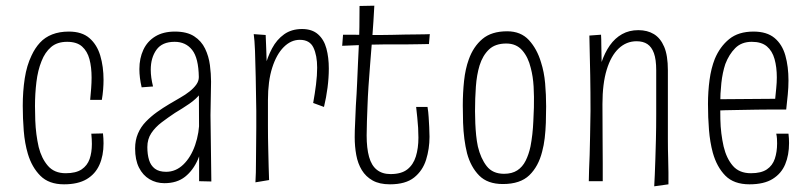

<svg xmlns="http://www.w3.org/2000/svg" viewBox="-20 -637 2850 675"><path d="M205 11Q152 11 122 -19Q92 -49 78 -96Q67 -133 63.5 -177Q60 -221 60 -265Q60 -316 67 -361.5Q74 -407 91 -442Q103 -468 120.5 -487Q138 -506 163.5 -516Q189 -526 222 -526Q268 -526 294.5 -503Q321 -480 332.5 -441.5Q344 -403 344 -356Q344 -340 342.5 -321.5Q341 -303 338 -286H297Q299 -306 300.5 -326.5Q302 -347 302 -364Q302 -401 294.5 -429Q287 -457 268.5 -473.5Q250 -490 216 -490Q181 -490 159.5 -471.5Q138 -453 126 -422Q113 -390 108 -348.5Q103 -307 103 -264Q103 -239 104 -213.5Q105 -188 108 -165Q111 -142 116 -120Q126 -80 148.5 -54Q171 -28 211 -28Q247 -28 267 -41.5Q287 -55 295 -78Q303 -101 303 -131Q303 -139 302.5 -148Q302 -157 301 -167L342 -168Q343 -159 343.5 -150.5Q344 -142 344 -133Q344 -90 329.5 -57.5Q315 -25 284.5 -7Q254 11 205 11Z M680 0V-137L679 -366Q678 -433 655.5 -461.5Q633 -490 594 -490Q550 -490 530 -462Q510 -434 510 -392Q510 -378 512 -363.5Q514 -349 518 -333L478 -330Q474 -347 472 -363Q470 -379 470 -394Q470 -432 484 -462Q498 -492 526 -509Q554 -526 595 -526Q637 -526 662.5 -509.5Q688 -493 701 -466Q714 -439 718 -408Q722 -377 722 -350L720 -232L723 1ZM558 7Q529 7 505.5 -7Q482 -21 468.5 -48Q455 -75 455 -115Q455 -144 465 -167.5Q475 -191 493 -209.5Q511 -228 532 -243Q553 -258 575 -271Q595 -283 613.5 -293.5Q632 -304 646.5 -315.5Q661 -327 670 -339.5Q679 -352 679 -366L701 -356Q701 -329 685.5 -309Q670 -289 646 -272.5Q622 -256 595 -240Q571 -224 548.5 -207Q526 -190 512 -169Q498 -148 498 -120Q498 -94 504 -74.5Q510 -55 524.5 -44Q539 -33 564 -33Q598 -33 624.5 -58.5Q651 -84 666 -127Q681 -170 681 -220L708 -267Q707 -214 700 -165Q693 -116 676 -77Q659 -38 630.5 -15.5Q602 7 558 7Z M1081 -275Q1087 -308 1091 -340Q1095 -372 1095 -399Q1095 -442 1082 -469.5Q1069 -497 1034 -497Q1003 -497 977.5 -471.5Q952 -446 937 -399Q922 -352 922 -285L893 -248Q894 -282 897.5 -321.5Q901 -361 910.5 -398.5Q920 -436 936.5 -467Q953 -498 979 -516.5Q1005 -535 1042 -535Q1077 -535 1098 -516.5Q1119 -498 1127.5 -466.5Q1136 -435 1136 -396Q1136 -364 1131.5 -329Q1127 -294 1119 -261ZM878 4Q879 -10 879.5 -31Q880 -52 880 -77.5Q880 -103 880.5 -131.5Q881 -160 881 -189.5Q881 -219 881 -247Q880 -313 879 -366.5Q878 -420 876.5 -458.5Q875 -497 872 -517L914 -514Q915 -495 916 -464.5Q917 -434 918.5 -390.5Q920 -347 922 -285Q922 -236 922 -193.5Q922 -151 923 -115Q924 -79 924.5 -51.5Q925 -24 926 -4Z M1351 11Q1314 11 1290 -2.5Q1266 -16 1252 -39Q1238 -62 1232.5 -92Q1227 -122 1227 -155Q1227 -178 1228.5 -205.5Q1230 -233 1231 -265Q1234 -309 1235.5 -345.5Q1237 -382 1238.5 -414Q1240 -446 1241.5 -477.5Q1243 -509 1243.5 -542.5Q1244 -576 1244 -616L1296 -617Q1293 -559 1289 -508Q1285 -457 1281.5 -414Q1278 -371 1275.5 -333.5Q1273 -296 1272 -265Q1271 -237 1270 -211Q1269 -185 1269 -161Q1269 -116 1277.5 -85.5Q1286 -55 1305 -40Q1324 -25 1353 -25Q1391 -25 1412 -41.5Q1433 -58 1442 -87Q1451 -116 1451 -153Q1451 -170 1450 -187.5Q1449 -205 1447 -223.5Q1445 -242 1443 -261H1483Q1486 -243 1487 -225Q1488 -207 1489 -190Q1490 -173 1490 -156Q1490 -114 1478 -75.5Q1466 -37 1436 -13Q1406 11 1351 11ZM1183 -476 1186 -515Q1185 -515 1193.5 -515Q1202 -515 1217 -515Q1232 -515 1250 -514.5Q1268 -514 1286.5 -514Q1305 -514 1322 -514Q1338 -514 1359.5 -514.5Q1381 -515 1404 -515.5Q1427 -516 1447 -516Q1467 -516 1479 -516.5Q1491 -517 1491 -517L1488 -482Q1488 -482 1477.5 -482Q1467 -482 1450.5 -481.5Q1434 -481 1414 -481Q1394 -481 1374 -481Q1354 -481 1337 -481Q1310 -481 1282.5 -480Q1255 -479 1232.5 -478Q1210 -477 1196.5 -476.5Q1183 -476 1183 -476Z M1748 10Q1694 10 1664.5 -20Q1635 -50 1622 -98Q1616 -122 1612.5 -149Q1609 -176 1608 -205.5Q1607 -235 1607 -266Q1607 -311 1611.5 -353Q1616 -395 1628 -428Q1644 -473 1676 -500Q1708 -527 1763 -527Q1811 -527 1839.5 -496Q1868 -465 1882 -418Q1893 -384 1896.5 -344Q1900 -304 1900 -263Q1900 -233 1899 -205Q1898 -177 1895 -151.5Q1892 -126 1886 -104Q1873 -52 1841 -21Q1809 10 1748 10ZM1752 -26Q1780 -26 1798.5 -38Q1817 -50 1828 -72Q1839 -94 1845 -122Q1849 -143 1851.5 -165Q1854 -187 1855 -211Q1856 -235 1857 -259Q1858 -297 1856 -332.5Q1854 -368 1846 -398Q1837 -436 1816 -460Q1795 -484 1760 -484Q1721 -484 1699 -463Q1677 -442 1666 -407Q1656 -374 1653 -332.5Q1650 -291 1650 -246Q1650 -225 1651 -203Q1652 -181 1654 -161Q1656 -141 1660 -122Q1670 -80 1691 -53Q1712 -26 1752 -26Z M2330 11 2280 18Q2281 1 2282 -23Q2283 -47 2284 -77.5Q2285 -108 2286 -147.5Q2287 -187 2287 -235Q2287 -257 2287 -284.5Q2287 -312 2287 -340Q2287 -368 2287 -390Q2287 -428 2279 -450Q2271 -472 2256 -482Q2241 -492 2218 -492Q2182 -492 2155 -466.5Q2128 -441 2113 -392Q2098 -343 2098 -271L2070 -247Q2070 -295 2076 -337.5Q2082 -380 2094 -416Q2106 -452 2124 -477.5Q2142 -503 2167 -517Q2192 -531 2224 -531Q2256 -531 2279 -517Q2302 -503 2315 -472.5Q2328 -442 2328 -390Q2328 -369 2328 -350.5Q2328 -332 2328 -315Q2328 -298 2328 -279.5Q2328 -261 2328 -238Q2328 -186 2328 -148Q2328 -110 2329 -81.5Q2330 -53 2330 -30.5Q2330 -8 2330 11ZM2050 0Q2050 -20 2051 -42Q2052 -64 2053 -92Q2054 -120 2054.5 -157.5Q2055 -195 2056 -247Q2056 -316 2055 -372Q2054 -428 2053 -465Q2052 -502 2052 -512L2093 -515Q2094 -501 2094 -478Q2094 -455 2095 -424.5Q2096 -394 2096.5 -355.5Q2097 -317 2098 -271Q2098 -202 2098.5 -150.5Q2099 -99 2099 -63Q2099 -27 2099 0Z M2615 11Q2560 11 2530 -19.5Q2500 -50 2486 -100Q2476 -137 2472.5 -180.5Q2469 -224 2469 -271Q2469 -315 2474.5 -356Q2480 -397 2493 -430Q2511 -473 2543.5 -499.5Q2576 -526 2629 -526Q2676 -526 2703 -503.5Q2730 -481 2741 -442Q2752 -403 2752 -354Q2752 -330 2749.5 -304.5Q2747 -279 2744 -252L2705 -287Q2707 -308 2709 -327.5Q2711 -347 2711 -365Q2711 -401 2703 -429.5Q2695 -458 2676 -474Q2657 -490 2623 -490Q2587 -490 2565 -468Q2543 -446 2530 -412Q2520 -382 2516 -345Q2512 -308 2512 -270Q2512 -244 2512.5 -218Q2513 -192 2516 -168Q2519 -144 2524 -122Q2534 -80 2556.5 -54Q2579 -28 2620 -28Q2656 -28 2676 -41.5Q2696 -55 2704 -79Q2712 -103 2712 -133Q2712 -141 2711.5 -149.5Q2711 -158 2709 -167H2752Q2753 -159 2753.5 -150.5Q2754 -142 2754 -134Q2754 -92 2740.5 -59.5Q2727 -27 2696.5 -8Q2666 11 2615 11ZM2488 -247V-288L2745 -290L2744 -252Q2723 -252 2696.5 -252Q2670 -252 2641 -251.5Q2612 -251 2583.5 -250.5Q2555 -250 2530.5 -249.5Q2506 -249 2488 -247Z"/></svg>

Font: Truculenta ExtraLight
Style: Regular
Weight: 250
Version: Version 1.002